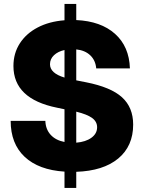

<svg xmlns="http://www.w3.org/2000/svg" viewBox="-20 -838 711 949"><path d="M298.8 90.8V10.3Q170.9 2 101.8 -63Q32.7 -127.9 32.7 -240.7H204.1Q205.6 -198.7 230.5 -171.6Q255.4 -144.5 298.8 -136.2V-297.9L261.7 -305.7Q46.4 -349.1 46.4 -511.7Q46.4 -574.7 77.9 -623.5Q109.4 -672.4 166 -702.1Q222.7 -731.9 298.8 -737.8V-818.4H356.9V-738.8Q478.5 -733.4 548.6 -670.7Q618.7 -607.9 622.1 -500H455.6Q452.1 -540 426 -564.7Q399.9 -589.4 356.9 -593.8V-440.9L406.2 -431.2Q527.8 -407.2 583 -357.2Q638.2 -307.1 638.2 -222.2Q638.2 -115.7 564.2 -54.4Q490.2 6.8 356.9 11.2V90.8ZM356.9 -132.8Q403.8 -136.7 431.9 -157.2Q460 -177.7 460 -209Q460 -236.8 435.3 -254.9Q410.6 -272.9 356.9 -286.1ZM298.8 -454.6V-590.8Q266.1 -583.5 246.6 -564.9Q227.1 -546.4 227.1 -520.5Q227.1 -476.1 298.8 -454.6Z"/></svg>

Font: Inter Display Extra Bold
Style: Regular
Weight: 800
Designer: Rasmus Andersson
Foundry: rsms
Version: Version 4.000;git-4fc901f